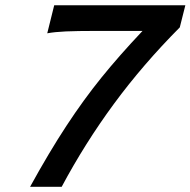

<svg xmlns="http://www.w3.org/2000/svg" viewBox="-20 -722 736 742"><path d="M530.8 -602.5H350.6Q278.3 -602.5 234.6 -600.6Q190.9 -598.6 162.6 -593.3L189.5 -701.7H696.3L674.8 -616.2Q532.2 -472.7 420.4 -320.8Q308.6 -168.9 218.3 0H96.2Q170.4 -134.8 236.6 -235.6Q302.7 -336.4 371.8 -421.9Q440.9 -507.3 530.8 -602.5Z"/></svg>

Font: Lesson One Medium
Style: Italic
Weight: 500
Italic angle: -14°
Designer: But Ko, Victor Gaultney, Annie Olsen, Julie Remington, Don Collingsworth, Eric Hays, Becca Hirsbrunner
Version: Version 1.100